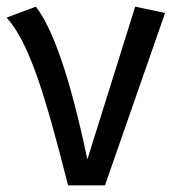

<svg xmlns="http://www.w3.org/2000/svg" viewBox="-25 -558 527 578"><path d="M83 -538 -5 -505C64 -428 111 -271 180 0H291L472 -519L382 -538L238 -78C185 -331 133 -473 83 -538Z"/></svg>

Font: Fira Math
Style: Regular
Weight: 400
Designer: Xiangdong Zeng
Foundry: Xiangdong Zeng
Version: Version 0.3.4